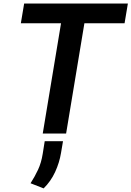

<svg xmlns="http://www.w3.org/2000/svg" viewBox="-20 -747 735 1074"><path d="M96.6 -616.8 115.1 -727.3H695.3L676.8 -616.8H452.1L349.8 0H219.1L321.4 -616.8ZM332.4 43 321.4 108Q312.5 162.6 288.4 215Q264.2 267.4 224.1 306.8L150.9 278.1Q174.7 241.1 192.8 202.4Q210.9 163.7 218.8 114L230.1 43Z"/></svg>

Font: Inter UI Semi Bold
Style: Italic
Weight: 600
Italic angle: -9.39999°
Designer: Rasmus Andersson
Foundry: rsms
Version: 3.2;8d6f07862